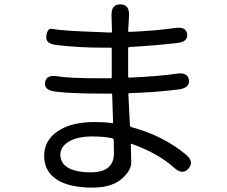

<svg xmlns="http://www.w3.org/2000/svg" viewBox="-20 -812 1040 878"><path d="M404 46Q296 46 239 8.5Q182 -29 182 -99.5Q182 -170 244 -212Q306 -254 413 -254Q457 -254 492 -249Q497 -248 497 -253L493 -379Q493 -384 488 -384H436Q312 -384 234 -393Q181 -399 186 -435Q192 -472 243 -463Q299 -454 437 -454H486Q491 -454 491 -459V-589Q491 -594 486 -594H447Q344 -594 239 -606Q186 -612 192 -648Q197 -684 217.5 -680Q238 -676 291 -672Q316 -670 341 -669L487 -663Q492 -663 492 -668L490 -740Q488 -793 530 -792Q573 -792 570 -739L566 -671Q566 -666 571 -666Q702 -672 779 -684Q831 -692 836 -656Q840 -620 788 -615Q691 -604 572 -597Q566 -597 566 -591V-462Q566 -457 571 -457Q707 -463 787 -475Q839 -483 844 -446Q849 -410 797 -403Q696 -390 572 -386Q567 -386 567 -381L574 -241Q574 -232 583 -230Q727 -191 829 -106Q870 -73 842 -41Q815 -10 776 -45Q705 -110 583 -154Q578 -156 578 -151L579 -121Q580 -94 580 -67Q580 -35 541 2Q494 46 404 46ZM395 -24Q501 -24 501 -111L500 -170Q500 -178 492 -180Q456 -188 403 -188Q334 -188 295 -164.5Q256 -141 256 -104.5Q256 -68 288 -47Q324 -24 395 -24Z"/></svg>

Font: Resource Han Rounded KR
Style: Regular
Weight: 400
Designer: Cyano Hao (round all glyphs); Ryoko NISHIZUKA 西塚涼子 (kana, bopomofo & ideographs); Paul D. Hunt (Latin, Greek & Cyrillic)
Foundry: Cyano Hao
Version: 0.990